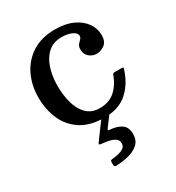

<svg xmlns="http://www.w3.org/2000/svg" viewBox="-189 -648 946 1030"><g transform="rotate(-30 284.0 -133.0)"><path d="M48.5 -258.5Q48.5 -333.5 78.2 -395.5Q108 -457.5 165.8 -494.5Q223.5 -531.5 307.5 -531.5Q371.5 -531.5 416.8 -510.8Q462 -490 486.2 -455.5Q510.5 -421 510.5 -379.5Q510.5 -340.5 487.2 -323.2Q464 -306 438 -306Q412.5 -306 392.5 -322.8Q372.5 -339.5 372.5 -369.5Q372.5 -388.5 381 -398.8Q389.5 -409 397.8 -416.8Q406 -424.5 406 -435.5Q406 -454 380.2 -466Q354.5 -478 317 -478Q265.5 -478 232.5 -447.8Q199.5 -417.5 184 -368Q168.5 -318.5 168.5 -261.5Q168.5 -206 181.8 -156.5Q195 -107 225.5 -76Q256 -45 307.5 -45Q364 -45 400.8 -77.2Q437.5 -109.5 457 -163Q459 -168.5 461.8 -170.8Q464.5 -173 472.5 -173H512.5Q521 -173 523 -171.2Q525 -169.5 523 -163Q499 -84 445.5 -36.2Q392 11.5 303 11.5Q215 11.5 158.8 -25Q102.5 -61.5 75.5 -123Q48.5 -184.5 48.5 -258.5ZM215 252V237.5Q215 229.5 219 227Q223 224.5 230.5 224Q261 222 287 211.5Q313 201 313 177Q313 157.5 299.5 147.2Q286 137 265 132.2Q244 127.5 221.5 125.5Q207 124 205 121Q203 118 208 111L284 8Q287.5 3 296 3H324.5Q336 3 335 5.2Q334 7.5 330 13L288.5 69Q282 78 283.2 79.5Q284.5 81 298 82Q340 85.5 365.5 103.8Q391 122 391 164Q391 203 366.5 225Q342 247 304.2 256.2Q266.5 265.5 227.5 266.5Q215 267 215 252Z"/></g></svg>

Font: Besley* Medium
Style: Regular
Weight: 500
Designer: Owen Earl
Foundry: indestructible type*
Version: Version 3.000; ttfautohint (v1.8.3)